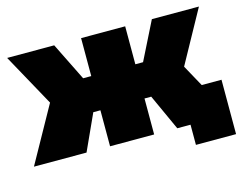

<svg xmlns="http://www.w3.org/2000/svg" viewBox="-92 -691 1194 938"><g transform="rotate(-15 504.5 -222.5)"><path d="M994 -173V102H791V0H724L641 -182H607V0H384V-182H348L265 0H-1L156 -282L10 -547H248L343 -355H384V-547H607V-355H646L742 -547H980L834 -282L894 -173Z"/></g></svg>

Font: CMG Sans Black
Style: Regular
Weight: 900
Designer: Julieta Ulanovsky
Foundry: Julieta Ulanovsky
Version: Version 7.200